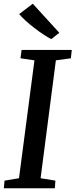

<svg xmlns="http://www.w3.org/2000/svg" viewBox="-20 -1011 406 1031"><path d="M0.5 0 4.5 -41 82 -54 165 -687 90 -698 96 -743H365.5L360.5 -698L280 -687L198 -54L277.5 -41L274.5 0ZM255.5 -801Q238 -809.5 213.8 -825.5Q189.5 -841.5 164 -861.2Q138.5 -881 117 -900.5Q95.5 -920 83 -935.5L156 -991L298.5 -835Z"/></svg>

Font: Merriweather 20pt Medium
Style: Italic
Weight: 500
Italic angle: -7.8°
Version: Version 2.101